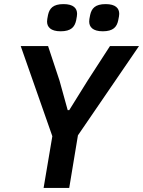

<svg xmlns="http://www.w3.org/2000/svg" viewBox="-20 -925 704 945"><path d="M320.7 0 363.6 -258.9 664.1 -698.2H521.3L410.9 -527.7L320.7 -382.8H313.2L273.1 -527.7L216.6 -698.2H82L237.6 -254.6L194.6 0ZM211.6 -818.9C211.6 -792.3 229.4 -771 278.4 -771C330.3 -771 347.7 -792.6 354.8 -824.6C358 -840.9 359.4 -850.1 359.4 -856.9C359.4 -884.2 341.6 -904.8 292.6 -904.8C240.8 -904.8 223.4 -883.5 216.3 -851.2C213.1 -834.9 211.6 -826 211.6 -818.9ZM419 -818.9C419 -792.3 436.8 -771 485.8 -771C537.6 -771 555 -792.6 561.8 -824.6C565.3 -840.9 566.8 -850.1 566.8 -856.9C566.8 -884.2 549 -904.8 500 -904.8C448.2 -904.8 430.8 -883.5 423.7 -851.2C420.1 -834.9 419 -826 419 -818.9Z"/></svg>

Font: Margiela Mono Italic SmBold It
Style: Regular
Weight: 600
Designer: Mike Abbink, Paul van der Laan, Pieter van Rosmalen
Foundry: Bold Monday
Version: Version 2.003 2021